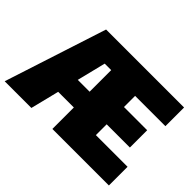

<svg xmlns="http://www.w3.org/2000/svg" viewBox="-138 -915 1170 1170"><g transform="rotate(45 447.0 -330.0)"><path d="M888 -161V0H489H401V-185H266L220 0H-10L204 -660H383H615H876V-499H615V-403H815V-254H615V-161ZM401 -321V-507H345L299 -321Z"/></g></svg>

Font: Work Sans Black
Style: Regular
Weight: 900
Designer: Wei Huang
Foundry: Wei Huang
Version: Version 1.500